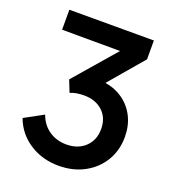

<svg xmlns="http://www.w3.org/2000/svg" viewBox="-137 -850 873 967"><g transform="rotate(20 299.5 -366.5)"><path d="M286 12Q198 12 130 -32Q62 -76 34 -152L135 -207Q153 -157 193 -129.5Q233 -102 286 -102Q348 -102 386.5 -138.5Q425 -175 425 -235Q425 -294 387 -329.5Q349 -365 286 -365Q245 -365 213 -352L188 -415L380 -637L69 -638V-745H522V-644L366 -461Q421 -452 463 -421.5Q505 -391 528 -344Q551 -297 551 -238Q551 -166 517 -109.5Q483 -53 423 -20.5Q363 12 286 12Z"/></g></svg>

Font: Plus Jakarta Display Medium
Style: Regular
Weight: 500
Designer: Gumpita Rahayu
Foundry: Tokotype Studio
Version: Version 1.000